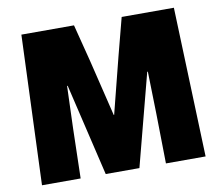

<svg xmlns="http://www.w3.org/2000/svg" viewBox="-80 -824 1061 920"><g transform="rotate(-10 451.0 -364.0)"><path d="M80 -728H336L382 -548L449 -272H451L521 -548L568 -728H822L848 0H655L651 -243L646 -448H643L526 0H362L256 -448H253L246 -243L240 0H52Z"/></g></svg>

Font: Murecho Black
Style: Regular
Weight: 900
Designer: Neil Summerour
Foundry: Positype
Version: Version 1.010; ttfautohint (v1.8.3)